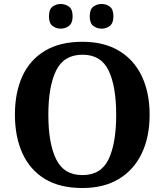

<svg xmlns="http://www.w3.org/2000/svg" viewBox="-20 -935 827 965"><path d="M394.1 10Q280 10 205 -36Q130 -82 92.5 -165Q55 -248 55 -359Q55 -470 92.5 -552Q130 -634 205.6 -679.5Q281.1 -725 394.7 -725Q503 -725 578.5 -679.5Q654 -634 693 -551.5Q732 -469 732 -358Q732 -247 692.7 -164.5Q653.4 -82 578.1 -36Q502.8 10 394.1 10ZM394.1 -55Q488 -55 526 -135.1Q564 -215.2 564 -358Q564 -501 525.9 -580.5Q487.8 -660 394.8 -660Q301 -660 262 -580.5Q223 -501 223 -357.5Q223 -215 262 -135Q301 -55 394.1 -55ZM491 -791Q467 -791 449 -804.8Q431 -818.6 431 -852.7Q431 -888 449 -901.5Q467 -915 491 -915Q514 -915 532 -901.7Q550 -888.4 550 -853Q550 -818.7 532 -804.8Q514 -791 491 -791ZM285 -791Q262 -791 244 -804.8Q226 -818.6 226 -852.7Q226 -888 244 -901.5Q262 -915 285 -915Q308 -915 326.5 -901.7Q345 -888.4 345 -853Q345 -818.7 326.5 -804.8Q308 -791 285 -791Z"/></svg>

Font: Noto Serif Test
Style: Regular
Weight: 400
Version: Version 1.000